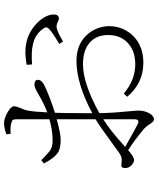

<svg xmlns="http://www.w3.org/2000/svg" viewBox="66 -852 800 973"><g transform="rotate(-90 466.5 -366.0)"><path d="M347 14C371 14 392 -24 392 -64C392 -72 391 -86 389 -107C384 -156 380 -208 379 -263C479 -318 562 -346 627 -346C675 -346 712 -334 739 -310C763 -287 775 -257 775 -218C775 -179 763 -147 738 -122C711 -95 674 -81 627 -81C575 -81 525 -100 478 -139L462 -122C508 -67 566 -40 635 -40C690 -40 735 -57 769 -90C837 -158 837 -267 769 -333C737 -364 695 -379 644 -379C567 -379 478 -352 379 -299V-346C379 -411 380 -459 381 -488C440 -507 486 -525 521 -542C539 -551 548 -562 548 -575C548 -586 539 -592 521 -592C514 -592 499 -586 477 -573C442 -552 411 -537 383 -527C385 -571 388 -605 393 -630C395 -639 399 -650 405 -663C411 -677 414 -688 414 -696C414 -706 403 -717 382 -729C362 -740 344 -746 329 -746C312 -746 293 -742 272 -734L274 -713C299 -714 318 -713 330 -709C345 -705 348 -700 348 -683V-516C315 -507 283 -501 252 -500C227 -499 209 -502 196 -509C185 -515 167 -531 141 -557L124 -544C143 -507 163 -482 184 -470C198 -463 218 -459 243 -459C266 -459 301 -466 348 -479V-328V-282C323 -267 285 -241 234 -203C205 -182 186 -168 177 -162C168 -156 160 -152 154 -151C146 -149 136 -149 123 -151C106 -154 101 -148 101 -131C101 -120 105 -110 114 -101C125 -92 133 -87 140 -87C152 -87 169 -97 191 -117C225 -96 260 -70 297 -39C306 -31 316 -20 325 -5C334 8 341 14 347 14ZM321 -70C305 -78 277 -93 237 -116C224 -123 214 -129 208 -132C266 -185 313 -222 348 -243V-86C348 -65 339 -60 321 -70ZM742 -447C774 -466 796 -476 809 -479C821 -481 832 -479 843 -473C851 -468 858 -467 865 -469C876 -472 880 -482 879 -499C875 -554 809 -616 744 -631C709 -640 669 -640 624 -631L626 -604C667 -607 701 -606 726 -600C760 -593 786 -576 805 -551C816 -536 817 -529 806 -518C795 -507 770 -490 730 -466Z"/></g></svg>

Font: AllPunType ExtraLight
Style: Regular
Weight: 280
Version: 1.0